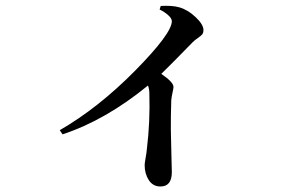

<svg xmlns="http://www.w3.org/2000/svg" viewBox="-20 -599 1040 676"><path d="M542 -565.4 545.9 -578.1Q587.9 -580.1 611.3 -573.2Q641.6 -564.5 668.9 -538.6Q696.3 -512.7 696.3 -493.2Q696.3 -483.4 691.9 -478Q687.5 -472.7 676.8 -465.3Q666 -458 658.2 -450.2Q585 -375 547.9 -338.9Q590.8 -309.6 590.8 -293Q590.8 -288.1 587.4 -272.9Q584 -257.8 583 -246.1Q581.1 -183.6 581.5 -143.1Q582 -102.5 583.5 -53.2Q585 -3.9 585 6.8Q585 57.6 544.9 57.6Q518.6 57.6 503.9 35.2Q489.3 12.7 489.3 -17.6Q489.3 -24.4 492.7 -43Q496.1 -61.5 497.1 -74.2Q508.8 -169.9 505.9 -269.5Q505.9 -285.2 501 -297.9Q351.6 -175.8 200.2 -126L190.4 -140.6Q327.1 -219.7 456.1 -350.6Q585 -481.4 585 -524.4Q585 -534.2 571.8 -545.9Q558.6 -557.6 542 -565.4Z"/></svg>

Font: GenYoMin TW TTF SemiBold
Style: Regular
Weight: 600
Version: Version 1.300